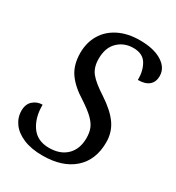

<svg xmlns="http://www.w3.org/2000/svg" viewBox="-176 -831 869 948"><g transform="rotate(30 258.0 -357.0)"><path d="M10 -131Q10 -168 32.5 -188Q55 -208 86 -208Q85 -135 118.5 -87Q152 -39 219 -39Q283 -39 319.5 -75Q356 -111 356 -173Q356 -204 347 -227Q338 -250 314 -273.5Q290 -297 244 -327Q182 -365 150.5 -410Q119 -455 119 -523Q119 -582 146 -627.5Q173 -673 224 -698.5Q275 -724 344 -724Q423 -724 469.5 -695Q516 -666 516 -619Q516 -586 495 -567.5Q474 -549 432 -549Q433 -600 411 -637.5Q389 -675 335 -675Q283 -675 247.5 -641Q212 -607 212 -543Q212 -494 236.5 -463.5Q261 -433 322 -394Q389 -350 420 -305.5Q451 -261 451 -204Q451 -103 387 -46.5Q323 10 210 10Q146 10 101 -9Q56 -28 33 -60Q10 -92 10 -131Z"/></g></svg>

Font: Noto Serif Narrow
Style: Italic
Weight: 400
Width: 4
Italic angle: -12°
Designer: Monotype Design Team
Foundry: Monotype Imaging Inc.
Version: Version 1.001